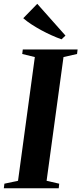

<svg xmlns="http://www.w3.org/2000/svg" viewBox="-38 -1008 435 1028"><path d="M-17.5 0 -14.5 -24.5 58.5 -40 148.5 -702.5 81 -719 84 -743H377.5L374.5 -719L302 -702.5L211.5 -40L279 -24.5L276.5 0ZM291.5 -797.5Q266 -806.5 238.2 -819Q210.5 -831.5 183.2 -846.2Q156 -861 131 -877.2Q106 -893.5 86.5 -910.5L161.5 -987.5L312.5 -817.5Z"/></svg>

Font: Merriweather 120pt
Style: Bold Italic
Weight: 700
Italic angle: -7.8°
Version: Version 2.101